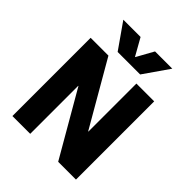

<svg xmlns="http://www.w3.org/2000/svg" viewBox="-261 -1117 1267 1267"><g transform="rotate(45 372.5 -483.5)"><path d="M374 -848 440 -967H601L478 -790H268L144 -967H305L372 -848ZM76 0V-730H242L501 -282H503V-730H669V0H503L244 -448H242V0Z"/></g></svg>

Font: Mplus 1p ExtraBold
Style: Regular
Weight: 800
Version: Version 1.061